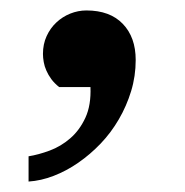

<svg xmlns="http://www.w3.org/2000/svg" viewBox="-20 -175 358 371"><path d="M242.2 -59.1Q242.2 -27.8 233.4 1Q224.6 29.8 209.7 55.4Q194.8 81.1 174.6 102.3Q154.3 123.5 131.3 139.4Q108.4 155.3 83.7 164.8Q59.1 174.3 35.2 175.8V127Q54.2 124 75.9 116Q97.7 107.9 115.7 92.3Q133.8 76.7 145 52.5Q156.2 28.3 154.8 -6.8H94.2Q85 -14.2 79.1 -22.2Q73.2 -30.3 69.6 -38.6Q65.9 -46.9 64.5 -55.2Q63 -63.5 63 -70.8Q63 -89.8 70.1 -105.2Q77.1 -120.6 88.9 -131.6Q100.6 -142.6 115.7 -148.7Q130.9 -154.8 147 -154.8Q192.4 -154.8 217.3 -128.9Q242.2 -103 242.2 -59.1Z"/></svg>

Font: Charis SIL APac
Style: Bold
Weight: 700
Foundry: SIL International
Version: Version 5.000